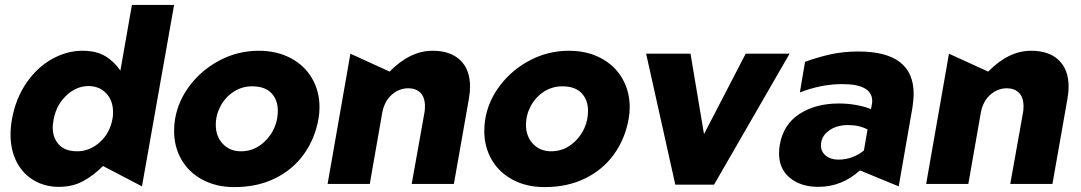

<svg xmlns="http://www.w3.org/2000/svg" viewBox="-20 -750 4410 783"><path d="M690 -730H518L471 -462Q445 -500 408.5 -521.5Q372 -543 316 -543Q252 -543 191.5 -509Q131 -475 87.5 -411.5Q44 -348 29 -265Q23 -232 23 -202Q23 -137 48.5 -88.5Q74 -40 119 -14Q164 12 220 12Q275 12 317.5 -10.5Q360 -33 400 -73L559 10ZM195 -231Q195 -241 199 -265Q211 -324 251.5 -361.5Q292 -399 341 -399Q385 -399 413 -369.5Q441 -340 441 -293Q441 -276 439 -267Q429 -208 387.5 -170.5Q346 -133 295 -133Q245 -133 220 -160.5Q195 -188 195 -231Z M1279 -267Q1283 -288 1283 -313Q1283 -378 1252.5 -430.5Q1222 -483 1165.5 -513Q1109 -543 1035 -543Q952 -543 879 -505.5Q806 -468 756.5 -404.5Q707 -341 694 -265Q690 -242 690 -216Q690 -151 720 -99Q750 -47 806 -17Q862 13 936 13Q1029 13 1101.5 -22.5Q1174 -58 1219.5 -121.5Q1265 -185 1279 -267ZM1113 -298Q1113 -282 1110 -265Q1099 -210 1058 -171.5Q1017 -133 963 -133Q917 -133 888.5 -163.5Q860 -194 860 -241Q860 -281 879.5 -317.5Q899 -354 933 -376Q967 -398 1008 -398Q1060 -398 1086.5 -370.5Q1113 -343 1113 -298Z M1897 -396Q1897 -466 1857 -504.5Q1817 -543 1744 -543Q1652 -543 1569 -458L1409 -531L1316 0H1488L1539 -291Q1548 -338 1578 -364Q1608 -390 1645 -390Q1676 -390 1694.5 -371.5Q1713 -353 1713 -317Q1713 -300 1711 -291L1659 0H1831L1892 -346Q1897 -376 1897 -396Z M2544 -267Q2548 -288 2548 -313Q2548 -378 2517.5 -430.5Q2487 -483 2430.5 -513Q2374 -543 2300 -543Q2217 -543 2144 -505.5Q2071 -468 2021.5 -404.5Q1972 -341 1959 -265Q1955 -242 1955 -216Q1955 -151 1985 -99Q2015 -47 2071 -17Q2127 13 2201 13Q2294 13 2366.5 -22.5Q2439 -58 2484.5 -121.5Q2530 -185 2544 -267ZM2378 -298Q2378 -282 2375 -265Q2364 -210 2323 -171.5Q2282 -133 2228 -133Q2182 -133 2153.5 -163.5Q2125 -194 2125 -241Q2125 -281 2144.5 -317.5Q2164 -354 2198 -376Q2232 -398 2273 -398Q2325 -398 2351.5 -370.5Q2378 -343 2378 -298Z M3200 -531H3021L2851 -203L2796 -531H2615L2734 3H2892Z M3399 -99Q3368 -99 3348 -115Q3328 -131 3328 -157Q3328 -193 3359.5 -216.5Q3391 -240 3438 -240Q3484 -240 3518 -222L3503 -136Q3456 -99 3399 -99ZM3706 -367Q3706 -540 3481 -540Q3421 -540 3370 -529Q3319 -518 3263 -498L3242 -373Q3329 -407 3415 -407Q3537 -407 3537 -338Q3537 -328 3534 -316L3532 -305Q3508 -315 3473.5 -321.5Q3439 -328 3401 -328Q3306 -328 3240 -285Q3174 -242 3160 -159Q3157 -141 3157 -125Q3157 -61 3201.5 -24.5Q3246 12 3317 12Q3413 12 3487 -55L3645 10L3701 -311Q3706 -344 3706 -367Z M4338 -396Q4338 -466 4298 -504.5Q4258 -543 4185 -543Q4093 -543 4010 -458L3850 -531L3757 0H3929L3980 -291Q3989 -338 4019 -364Q4049 -390 4086 -390Q4117 -390 4135.5 -371.5Q4154 -353 4154 -317Q4154 -300 4152 -291L4100 0H4272L4333 -346Q4338 -376 4338 -396Z"/></svg>

Font: Geom ExtraBold
Style: Bold Italic
Weight: 800
Italic angle: -10°
Version: Version 1.102